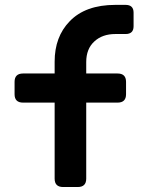

<svg xmlns="http://www.w3.org/2000/svg" viewBox="-20 -752 626 772"><path d="M233.9 0Q199.7 0 199.7 -33.7V-339.4H72.8Q38.6 -339.4 38.6 -373V-422.9Q38.6 -456.5 72.8 -456.5H199.7V-503.9Q199.7 -604 259.8 -666Q323.2 -732.4 443.8 -732.4H484.9Q517.1 -732.4 517.1 -701.2V-646.5Q517.1 -615.2 484.9 -615.2H443.8Q391.6 -615.2 359.4 -585.4Q326.7 -555.7 326.7 -502.4V-456.5H452.6Q486.8 -456.5 486.8 -422.9V-373Q486.8 -339.4 452.6 -339.4H326.7V-33.7Q326.7 0 292.5 0Z"/></svg>

Font: Simply Mono
Style: Bold
Weight: 700
Designer: Wojciech Kalinowski "wmk69" (wmk69@o2.pl)
Foundry: Wojciech Kalinowski "wmk69" (wmk69@o2.pl)
Version: Version 1.0.0